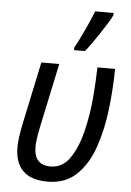

<svg xmlns="http://www.w3.org/2000/svg" viewBox="-56 -835 607 887"><g transform="rotate(5 248.0 -391.5)"><path d="M198 10Q281 10 333 -40.5Q385 -91 413 -173Q441 -255 452 -350.5Q463 -446 464 -536H382Q381 -479 374.5 -398.5Q368 -318 349.5 -241Q331 -164 296.5 -112.5Q262 -61 205 -61Q129 -61 129 -146Q129 -180 144 -249L205 -536H122L62 -253Q46 -177 46 -139Q46 10 198 10ZM267 -606H318Q344 -638 382.5 -696Q421 -754 434 -781L435 -793H349Q336 -758 311 -704.5Q286 -651 268 -619Z"/></g></svg>

Font: Noto Sans UI SemiCondensed
Style: Italic
Weight: 400
Width: 4
Italic angle: -12°
Designer: Monotype Design Team
Foundry: Monotype Imaging Inc.
Version: Version 1.901